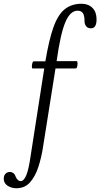

<svg xmlns="http://www.w3.org/2000/svg" viewBox="-156 -738 535 1024"><path d="M-69 266Q-95 266 -115.5 252.5Q-136 239 -136 215Q-136 198 -126.5 188.5Q-117 179 -103 179Q-95 179 -86.5 184Q-78 189 -73 203Q-67 217 -60 222.5Q-53 228 -46 228Q-29 228 -16 197Q-3 166 7 96L80 -373H18Q14 -373 14 -382.5Q14 -392 16.5 -401.5Q19 -411 24 -411H86Q105 -525 129 -592.5Q153 -660 189.5 -689Q226 -718 279 -718Q315 -718 337 -696Q359 -674 359 -635Q359 -587 329 -587Q312 -587 303.5 -598Q295 -609 295 -623Q295 -655 286 -668Q277 -681 258 -681Q218 -681 192 -618.5Q166 -556 146 -412H253Q257 -412 257.5 -402Q258 -392 255.5 -382.5Q253 -373 247 -373H140L73 49Q65 101 49 151Q33 201 5 233.5Q-23 266 -69 266Z"/></svg>

Font: Junicode Two Beta Condensed
Style: Italic
Weight: 400
Width: 3
Italic angle: -9°
Version: Version 1.053; ttfautohint (v1.8.4)